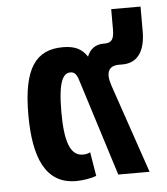

<svg xmlns="http://www.w3.org/2000/svg" viewBox="-47 -626 588 678"><g transform="rotate(-5 247.5 -287.0)"><path d="M196 10C220 10 250 5 268 -2L254 -87C245 -82 235 -81 228 -81C182 -81 165 -135 165 -238C165 -348 184 -374 209 -374C226 -374 233 -361 240 -336L346 0H457L349 -316C333 -364 347 -386 382 -386H395C449 -386 476 -427 476 -497V-584H372V-511C372 -478 363 -465 339 -465H334C305 -465 285 -449 276 -424C257 -453 232 -465 190 -465C94 -465 48 -402 48 -238C48 -87 87 10 196 10Z"/></g></svg>

Font: Noto Sans Thai SemCond SemBd
Style: Regular
Weight: 600
Width: 4
Designer: Monotype Design Team
Foundry: Monotype Imaging Inc.
Version: Version 2.002